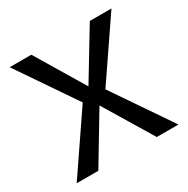

<svg xmlns="http://www.w3.org/2000/svg" viewBox="-125 -632 730 745"><g transform="rotate(-30 240.0 -260.0)"><path d="M109 0 252 -238 284 -250 468 -520H371L227 -282L196 -270L12 0ZM468 0 284 -270 252 -282 109 -520H12L196 -250L227 -238L371 0Z"/></g></svg>

Font: Murecho Thin
Style: Regular
Weight: 400
Version: Version 1.010